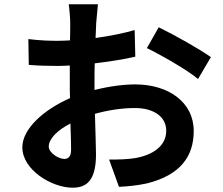

<svg xmlns="http://www.w3.org/2000/svg" viewBox="-20 -829 1040 894"><path d="M279 -89C253 -89 207 -117 207 -147C207 -182 247 -223 308 -254C310 -202 311 -157 311 -132C311 -98 297 -89 279 -89ZM420 -445C420 -474 420 -504 421 -534C486 -542 554 -552 610 -565L607 -689C555 -674 490 -661 425 -652C426 -677 427 -701 428 -723C430 -748 434 -791 436 -809H300C303 -791 307 -743 307 -722C307 -705 307 -676 306 -641C286 -640 267 -639 249 -639C213 -639 170 -640 112 -647L114 -527C157 -523 207 -522 252 -522C268 -522 286 -523 305 -524V-441C305 -418 305 -395 306 -372C185 -319 84 -230 84 -143C84 -38 221 45 318 45C382 45 427 13 427 -110C427 -144 424 -220 422 -299C483 -316 547 -326 608 -326C694 -326 754 -287 754 -220C754 -148 690 -107 610 -93C575 -87 533 -86 488 -86L534 41C573 39 618 35 664 25C821 -14 882 -102 882 -219C882 -355 762 -436 610 -436C555 -436 487 -427 420 -410ZM664 -605C726 -575 855 -502 902 -461L962 -563C910 -600 795 -665 719 -702Z"/></svg>

Font: Source Han Sans SC Bold
Style: Regular
Weight: 700
Designer: Ryoko NISHIZUKA (kana & ideographs); Paul D. Hunt (Latin, Greek & Cyrillic); Wenlong ZHANG (bopomofo); Sandoll Communica
Foundry: Adobe Systems Incorporated
Version: Version 1.001;PS 1.001;hotconv 1.0.78;makeotf.lib2.5.61930